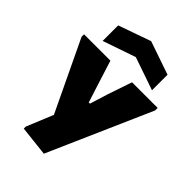

<svg xmlns="http://www.w3.org/2000/svg" viewBox="-297 -950 1293 1293"><g transform="rotate(45 350.0 -303.5)"><path d="M161 196V177L239 -13L-1 -516V-540H250L304 -369L346 -238H357L398 -369L456 -540H700V-516L376 220ZM119 -745 351 -827 589 -745V-597L354 -678L119 -597Z"/></g></svg>

Font: Encode Sans Wide
Style: Black
Weight: 900
Designer: Pablo Impallari, Andres Torresi
Foundry: Pablo Impallari, Andres Torresi
Version: Version 1.000; ttfautohint (v1.00) -l 8 -r 50 -G 200 -x 14 -